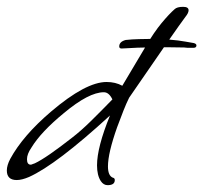

<svg xmlns="http://www.w3.org/2000/svg" viewBox="-25 -528 595 562"><path d="M290 14Q278 14 270 2Q259 -15 259 -44Q259 -97 297 -190Q140 -46 60 -10Q39 -1 24 -1Q-5 -1 -5 -29Q-5 -44 5 -63Q42 -131 124 -201Q226 -288 287 -288Q313 -288 333 -277L402 -393Q426 -434 448 -460.5Q470 -487 486 -501Q493 -508 511 -508Q527 -508 527 -498Q527 -490 518 -479Q493 -446 353 -242Q345 -226 336.5 -204.5Q328 -183 318 -156Q291 -80 291 -41Q291 -14 305 -8Q311 -7 311 -1Q311 14 290 14ZM65 -46Q67 -46 70 -47.5Q73 -49 77 -50Q94 -58 121.5 -77Q149 -96 186 -125Q212 -145 241 -173.5Q270 -202 304 -237Q294 -258 279 -258Q235 -258 162 -197Q95 -142 67 -96Q54 -77 54 -62Q54 -46 65 -46ZM331 -386Q324 -386 324 -392Q324 -406 343 -411Q361 -413 382 -413.5Q403 -414 411 -414Q446 -414 471.5 -412Q497 -410 519 -406L542 -402Q550 -400 550 -395Q550 -388 541 -388H532Q529 -388 524.5 -388Q520 -388 514 -389Q469 -390 423 -389.5Q377 -389 331 -386Z"/></svg>

Font: Whisper
Style: Regular
Weight: 400
Designer: Robert E. Leuschke
Foundry: Robert E. Leuschke
Version: Version 1.010; ttfautohint (v1.8.4.7-5d5b)